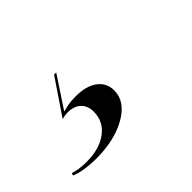

<svg xmlns="http://www.w3.org/2000/svg" viewBox="-136 -102 409 409"><g transform="rotate(-45 68.0 102.0)"><path d="M-26.6 197.6Q-43.5 197.6 -59.3 195.2Q-75 192.7 -86.3 187.9L-84.7 182.3Q-78.2 184.7 -68.1 186.3Q-58.1 187.9 -45.2 187.9Q-6.5 187.9 17.3 170.2Q41.1 152.4 41.1 122.6Q41.1 105.6 30.6 95.2Q20.2 84.7 0 84.7Q-4 84.7 -8.5 85.5Q-12.9 86.3 -16.9 87.1L37.1 7.3H43.5L-3.2 78.2Q2.4 76.6 12.1 74.6Q21.8 72.6 37.1 72.6Q68.5 72.6 86.3 85.9Q104 99.2 104 121.8Q104 154.8 66.9 176.2Q29.8 197.6 -26.6 197.6Z"/></g></svg>

Font: Playfair 144pt SemiCondensed
Style: Italic
Weight: 400
Width: 4
Italic angle: -15.6°
Designer: Claus Eggers Sørensen
Foundry: Claus Eggers Sørensen
Version: Version 2.203